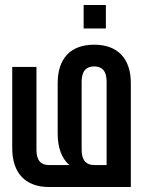

<svg xmlns="http://www.w3.org/2000/svg" viewBox="-20 -749 572 769"><path d="M315 -729V-635H404V-729ZM176 -88C145 -88 126 -105 126 -149V-481H29V-155C29 -57 81 0 176 0H504V-416C504 -514 452 -570 357 -570C262 -570 211 -514 211 -416V-214C211 -158 227 -114 258 -88ZM407 -88H357C327 -88 307 -105 307 -149V-422C307 -466 327 -483 357 -483C388 -483 407 -466 407 -422Z"/></svg>

Font: Modon Arabic
Style: Bold
Weight: 700
Designer: Ahmedzaza
Foundry: Ahmedzaza
Version: Version 2.010